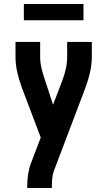

<svg xmlns="http://www.w3.org/2000/svg" viewBox="-20 -731 540 966"><path d="M241 215H117V208Q117 178 121 149Q125 120 135 92L185 -39L90 -290Q76 -328 67 -367Q58 -406 58 -447V-520H182V-447Q182 -415 189.5 -385Q197 -355 207 -326L247 -204L294 -327Q305 -356 311.5 -386Q318 -416 318 -447V-520H442V-447Q442 -406 433 -367Q424 -328 410 -290L251 129Q244 148 242.5 168Q241 188 241 208ZM100 -629V-711H400V-629Z"/></svg>

Font: Iosevka Term Curly Extrabold
Style: Regular
Weight: 800
Designer: Belleve Invis
Foundry: Belleve Invis
Version: Version 32.3.0